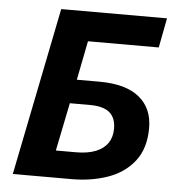

<svg xmlns="http://www.w3.org/2000/svg" viewBox="-49 -697 670 743"><g transform="rotate(5 286.0 -326.0)"><path d="M28 0 159 -652H570L548 -537H273L243 -385H331Q433 -385 485.5 -342.5Q538 -300 538 -223Q538 -144 499.5 -94.5Q461 -45 397 -22.5Q333 0 256 0ZM186 -105H264Q310 -105 341 -117.5Q372 -130 387.5 -153Q403 -176 403 -209Q403 -250 379 -271Q355 -292 302 -292H224Z"/></g></svg>

Font: Source Sans 3
Style: Bold Italic
Weight: 700
Italic angle: -11°
Designer: Paul D. Hunt
Foundry: Adobe
Version: Version 3.052;hotconv 1.1.0;makeotfexe 2.6.0